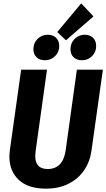

<svg xmlns="http://www.w3.org/2000/svg" viewBox="-20 -1108 633 1144"><path d="M525 -210Q516 -145 481.5 -94Q447 -43 389 -13.5Q331 16 254 16Q147 16 91.5 -36.5Q36 -89 36 -175Q36 -194 39 -215L106 -693H260L192 -206Q190 -186 190 -178Q190 -101 264 -101Q354 -101 371 -210L438 -693H593ZM464 -1088 537 -1010 373 -868 321 -917ZM179 -815Q179 -852 204 -876.5Q229 -901 265 -901Q296 -901 314.5 -882.5Q333 -864 333 -834Q333 -798 308 -773.5Q283 -749 247 -749Q216 -749 197.5 -767Q179 -785 179 -815ZM400 -815Q400 -852 425 -876.5Q450 -901 485 -901Q516 -901 534.5 -882.5Q553 -864 553 -834Q553 -798 528.5 -773.5Q504 -749 468 -749Q437 -749 418.5 -767Q400 -785 400 -815Z"/></svg>

Font: Fira Sans Condensed
Style: Bold Italic
Weight: 700
Width: 3
Italic angle: -8°
Designer: Carrois Corporate & Edenspiekermann AG
Foundry: Carrois Corporate GbR & Edenspiekermann AG
Version: Version 4.203